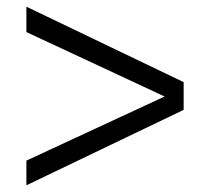

<svg xmlns="http://www.w3.org/2000/svg" viewBox="-20 -587 644 575"><path d="M59 -567 530 -341V-258L59 -32V-106L473 -298L59 -491Z"/></svg>

Font: Kantumruy Pro
Style: Regular
Weight: 400
Designer: Sovichet Tep
Foundry: Sovichet Tep
Version: Version 1.002